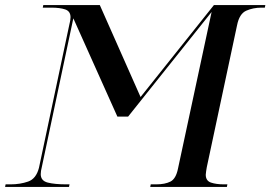

<svg xmlns="http://www.w3.org/2000/svg" viewBox="-41 -734 1062 754"><path d="M-21 0 -19 -10H0Q38 -10 69.5 -21Q101 -32 112 -75L231 -636Q236 -655 236 -666Q236 -690 215 -697Q194 -704 161 -704H127L129 -714H351L511 -353L799 -714H1001L999 -704H986Q953 -704 926 -692Q899 -680 890 -635L771 -77Q770 -70 768.5 -61.5Q767 -53 767 -48Q767 -24 787.5 -17Q808 -10 839 -10H852L850 0H549L551 -10H572Q607 -10 628.5 -21Q650 -32 658 -72L790 -687L462 -276H420L247 -662L123 -77Q119 -62 119 -50Q119 -24 146.5 -17Q174 -10 220 -10H232L230 0Z"/></svg>

Font: Noto Serif Display Medium
Style: Italic
Weight: 500
Italic angle: -12°
Designer: Monotype Design Team
Foundry: Monotype Imaging Inc.
Version: Version 2.009